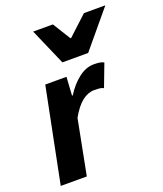

<svg xmlns="http://www.w3.org/2000/svg" viewBox="-140 -855 806 947"><g transform="rotate(-20 263.0 -381.0)"><path d="M14.3 0 113.6 -496.1H225L218.9 -399.5H222.9Q252 -446.5 291.1 -477.3Q330.2 -508.1 372.9 -508.1Q391.7 -508.1 404.5 -505.8Q417.2 -503.5 424.7 -498.5L379.8 -380.2Q370.5 -385.7 356.7 -386.8Q343 -387.8 330.6 -387.8Q298.2 -387.8 267.4 -364Q236.6 -340.2 206.9 -287.4L151.1 0ZM230.4 -570 146.8 -761.9H250.3L308.3 -668.3H312.3L413.3 -761.9H525.7L365.7 -570Z"/></g></svg>

Font: Source Sans 3 VF
Style: Italic
Weight: 200
Italic angle: -11°
Designer: Paul D. Hunt
Foundry: Adobe Systems Incorporated
Version: Version 3.042;hotconv 1.0.118;makeotfexe 2.5.65603